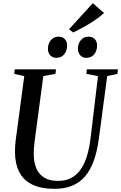

<svg xmlns="http://www.w3.org/2000/svg" viewBox="-20 -1180 763 1210"><path d="M655.5 -700.5 603 -306Q592 -224.5 570.2 -165Q548.5 -105.5 514.5 -66.8Q480.5 -28 433.2 -9Q386 10 324 10Q236.5 10 181.5 -17.8Q126.5 -45.5 100.8 -97Q75 -148.5 74.5 -219Q74.5 -236.5 75.2 -255.2Q76 -274 78.5 -293.5L133 -700.5L69.5 -714.5L73 -743H333L329.5 -714.5L253 -700.5L199.5 -300Q196 -274.5 194.2 -251.5Q192.5 -228.5 192.5 -208Q193 -159.5 208 -121.5Q223 -83.5 256.8 -61.8Q290.5 -40 347 -40Q404.5 -40 446 -69Q487.5 -98 513.8 -158Q540 -218 551 -311L597.5 -700L524 -714.5L527 -743H723L720 -714.5ZM334.5 -815.5Q311 -815.5 296.2 -831.8Q281.5 -848 282 -874.5Q282.5 -905.5 300.8 -927.2Q319 -949 348.5 -949Q375.5 -949 389.2 -932.8Q403 -916.5 403 -893Q402.5 -859.5 384.5 -837.5Q366.5 -815.5 334.5 -815.5ZM523.5 -815.5Q500 -815.5 485.5 -831.8Q471 -848 471 -874.5Q471.5 -905.5 489.8 -927.2Q508 -949 537 -949Q564.5 -949 578.2 -932.8Q592 -916.5 592 -893Q591.5 -859.5 573.5 -837.5Q555.5 -815.5 523.5 -815.5ZM440.5 -975 415 -995.5 565 -1160 635.5 -1098Q610.5 -1074.5 577 -1052Q543.5 -1029.5 508 -1010Q472.5 -990.5 440.5 -975Z"/></svg>

Font: Merriweather 96pt Medium
Style: Italic
Weight: 500
Italic angle: -7.8°
Version: Version 2.101